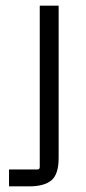

<svg xmlns="http://www.w3.org/2000/svg" viewBox="-20 -655 304 681"><path d="M188 -635V-95Q188 -37 162.5 -15.5Q137 6 83 6H12V-54H113Q121 -54 121 -63V-635Z"/></svg>

Font: Gemunu Libre ExtraLight Light
Style: Regular
Weight: 300
Version: Version 1.100